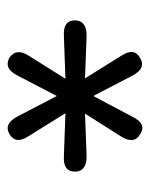

<svg xmlns="http://www.w3.org/2000/svg" viewBox="33 -779 384 490"><g transform="rotate(-90 225.0 -534.0)"><path d="M128 -368Q101 -383 121 -416L180 -509L71 -505Q32 -505 32 -535Q32 -565 71 -563L181 -559L122 -654Q101 -686 128 -702Q154 -717 173 -681L225 -581L277 -681Q295 -717 323 -702Q348 -684 328 -653L269 -559L379 -563Q418 -565 418 -535Q418 -505 379 -505L270 -509L328 -416Q349 -384 323 -369Q296 -352 277 -388L225 -488L172 -388Q154 -351 128 -368Z"/></g></svg>

Font: Nunito
Style: Regular
Weight: 400
Designer: Vernon Adams
Foundry: Vernon Adams
Version: Version 3.602